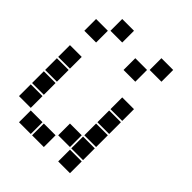

<svg xmlns="http://www.w3.org/2000/svg" viewBox="-220 -920 1039 1039"><g transform="rotate(45 300.0 -400.0)"><path d="M106 -795Q105 -795 105 -795Q105 -795 105 -794V-706Q105 -705 105 -705Q105 -705 106 -705H194Q195 -705 195 -705Q195 -705 195 -706V-794Q195 -795 195 -795Q195 -795 194 -795ZM406 -795Q405 -795 405 -795Q405 -795 405 -794V-706Q405 -705 405 -705Q405 -705 406 -705H494Q495 -705 495 -705Q495 -705 495 -706V-794Q495 -795 495 -795Q495 -795 494 -795ZM6 -695Q5 -695 5 -695Q5 -695 5 -694V-606Q5 -605 5 -605Q5 -605 6 -605H94Q95 -605 95 -605Q95 -605 95 -606V-694Q95 -695 95 -695Q95 -695 94 -695ZM306 -695Q305 -695 305 -695Q305 -695 305 -694V-606Q305 -605 305 -605Q305 -605 306 -605H394Q395 -605 395 -605Q395 -605 395 -606V-694Q395 -695 395 -695Q395 -695 394 -695ZM6 -495Q5 -495 5 -495Q5 -495 5 -494V-406Q5 -405 5 -405Q5 -405 6 -405H94Q95 -405 95 -405Q95 -405 95 -406V-494Q95 -495 95 -495Q95 -495 94 -495ZM406 -495Q405 -495 405 -495Q405 -495 405 -494V-406Q405 -405 405 -405Q405 -405 406 -405H494Q495 -405 495 -405Q495 -405 495 -406V-494Q495 -495 495 -495Q495 -495 494 -495ZM6 -395Q5 -395 5 -395Q5 -395 5 -394V-306Q5 -305 5 -305Q5 -305 6 -305H94Q95 -305 95 -305Q95 -305 95 -306V-394Q95 -395 95 -395Q95 -395 94 -395ZM406 -395Q405 -395 405 -395Q405 -395 405 -394V-306Q405 -305 405 -305Q405 -305 406 -305H494Q495 -305 495 -305Q495 -305 495 -306V-394Q495 -395 495 -395Q495 -395 494 -395ZM6 -295Q5 -295 5 -295Q5 -295 5 -294V-206Q5 -205 5 -205Q5 -205 6 -205H94Q95 -205 95 -205Q95 -205 95 -206V-294Q95 -295 95 -295Q95 -295 94 -295ZM406 -295Q405 -295 405 -295Q405 -295 405 -294V-206Q405 -205 405 -205Q405 -205 406 -205H494Q495 -205 495 -205Q495 -205 495 -206V-294Q495 -295 495 -295Q495 -295 494 -295ZM6 -195Q5 -195 5 -195Q5 -195 5 -194V-106Q5 -105 5 -105Q5 -105 6 -105H94Q95 -105 95 -105Q95 -105 95 -106V-194Q95 -195 95 -195Q95 -195 94 -195ZM306 -195Q305 -195 305 -195Q305 -195 305 -194V-106Q305 -105 305 -105Q305 -105 306 -105H394Q395 -105 395 -105Q395 -105 395 -106V-194Q395 -195 395 -195Q395 -195 394 -195ZM406 -195Q405 -195 405 -195Q405 -195 405 -194V-106Q405 -105 405 -105Q405 -105 406 -105H494Q495 -105 495 -105Q495 -105 495 -106V-194Q495 -195 495 -195Q495 -195 494 -195ZM106 -95Q105 -95 105 -95Q105 -95 105 -94V-6Q105 -5 105 -5Q105 -5 106 -5H194Q195 -5 195 -5Q195 -5 195 -6V-94Q195 -95 195 -95Q195 -95 194 -95ZM206 -95Q205 -95 205 -95Q205 -95 205 -94V-6Q205 -5 205 -5Q205 -5 206 -5H294Q295 -5 295 -5Q295 -5 295 -6V-94Q295 -95 295 -95Q295 -95 294 -95ZM406 -95Q405 -95 405 -95Q405 -95 405 -94V-6Q405 -5 405 -5Q405 -5 406 -5H494Q495 -5 495 -5Q495 -5 495 -6V-94Q495 -95 495 -95Q495 -95 494 -95Z"/></g></svg>

Font: Doto Black
Style: Regular
Weight: 900
Version: Version 1.000